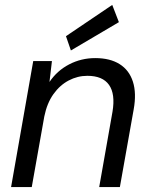

<svg xmlns="http://www.w3.org/2000/svg" viewBox="-20 -760 616 780"><path d="M25 0 115 -512H191L181 -427Q212 -473 261 -498.5Q310 -524 367 -524Q427 -524 466 -499.5Q505 -475 520 -428Q535 -381 523 -315L467 0H383L437 -306Q449 -378 423 -415Q397 -452 335 -452Q295 -452 259 -433Q223 -414 197 -377.5Q171 -341 160 -287L109 0ZM268 -555 248 -613 436 -740 463 -670Z"/></svg>

Font: DM Sans 12pt
Style: Italic
Weight: 400
Italic angle: -10°
Version: Version 4.004;gftools[0.9.30]